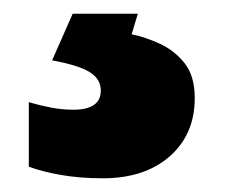

<svg xmlns="http://www.w3.org/2000/svg" viewBox="-20 -20 328 280"><path d="M264 123Q264 176 227.5 208Q191 240 130 240Q96 240 68 235Q40 230 22 223V129Q39 134 55 137Q71 140 87 140Q127 140 127 112Q127 95 110.5 85Q94 75 56 68L86 0H181L172 30Q192 34 213.5 44Q235 54 249.5 72.5Q264 91 264 123Z"/></svg>

Font: Noto Sans Syriac Western Black
Style: Regular
Weight: 900
Designer: Patrick Giasson and the Monotype Design Team
Foundry: Monotype Imaging Inc.
Version: Version 3.000; ttfautohint (v1.8.4.7-5d5b)